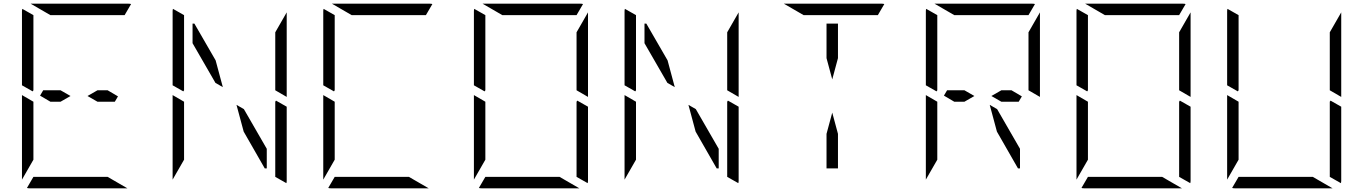

<svg xmlns="http://www.w3.org/2000/svg" viewBox="-20 -1020 7384 1040"><path d="M99 -558V-959Q99 -968 101 -972L161 -938V-928V-892V-866V-735V-548V-531L157 -525ZM161 -265V-155L99 -47V-500V-505L161 -469V-452ZM253 -469 197 -502 214 -531H308L362 -500L308 -469ZM253 -938 146 -1000H408H676Q686 -1000 690 -998L655 -938H625H439H377ZM563 -62 670 0H408H140Q130 0 126 -2L161 -62H191H377H439ZM508 -531H563L619 -498L602 -469H508L454 -500Z M915 -558V-959Q915 -968 917 -972L977 -938V-928V-892V-866V-735V-548V-531L973 -525ZM1475 -475 1533 -442V-41Q1533 -32 1531 -28L1471 -62V-70V-82V-108V-134V-265V-450V-469ZM977 -265V-155L915 -47V-500V-505L977 -469V-452ZM1147 -571 1023 -786V-892H1033L1148 -693L1187 -548ZM1533 -953V-500V-495L1471 -531V-550V-735V-845ZM1301 -429 1425 -214V-108H1414L1300 -307L1261 -452Z M1731 -558V-959Q1731 -968 1733 -972L1793 -938V-928V-892V-866V-735V-548V-531L1789 -525ZM1793 -265V-155L1731 -47V-500V-505L1793 -469V-452ZM1885 -938 1778 -1000H2040H2308Q2318 -1000 2322 -998L2287 -938H2257H2071H2009ZM2195 -62 2302 0H2040H1772Q1762 0 1758 -2L1793 -62H1823H2009H2071Z M2547 -558V-959Q2547 -968 2549 -972L2609 -938V-928V-892V-866V-735V-548V-531L2605 -525ZM3107 -475 3165 -442V-41Q3165 -32 3163 -28L3103 -62V-70V-82V-108V-134V-265V-450V-469ZM2609 -265V-155L2547 -47V-500V-505L2609 -469V-452ZM2701 -938 2594 -1000H2856H3124Q3134 -1000 3138 -998L3103 -938H3073H2887H2825ZM3011 -62 3118 0H2856H2588Q2578 0 2574 -2L2609 -62H2639H2825H2887ZM3165 -953V-500V-495L3103 -531V-550V-735V-845Z M3363 -558V-959Q3363 -968 3365 -972L3425 -938V-928V-892V-866V-735V-548V-531L3421 -525ZM3923 -475 3981 -442V-41Q3981 -32 3979 -28L3919 -62V-70V-82V-108V-134V-265V-450V-469ZM3425 -265V-155L3363 -47V-500V-505L3425 -469V-452ZM3595 -571 3471 -786V-892H3481L3596 -693L3635 -548ZM3981 -953V-500V-495L3919 -531V-550V-735V-845ZM3749 -429 3873 -214V-108H3862L3748 -307L3709 -452Z M4519 -295V-108H4457V-295L4488 -410ZM4333 -938 4226 -1000H4488H4756Q4766 -1000 4770 -998L4735 -938H4705H4519H4457ZM4457 -705V-892H4519V-705L4488 -590Z M4995 -558V-959Q4995 -968 4997 -972L5057 -938V-928V-892V-866V-735V-548V-531L5053 -525ZM5057 -265V-155L4995 -47V-500V-505L5057 -469V-452ZM5149 -469 5093 -502 5110 -531H5204L5258 -500L5204 -469ZM5149 -938 5042 -1000H5304H5572Q5582 -1000 5586 -998L5551 -938H5521H5335H5273ZM5613 -953V-500V-495L5551 -531V-550V-735V-845ZM5404 -531H5459L5515 -498L5498 -469H5404L5350 -500ZM5381 -429 5505 -214V-108H5494L5380 -307L5341 -452Z M5811 -558V-959Q5811 -968 5813 -972L5873 -938V-928V-892V-866V-735V-548V-531L5869 -525ZM6371 -475 6429 -442V-41Q6429 -32 6427 -28L6367 -62V-70V-82V-108V-134V-265V-450V-469ZM5873 -265V-155L5811 -47V-500V-505L5873 -469V-452ZM5965 -938 5858 -1000H6120H6388Q6398 -1000 6402 -998L6367 -938H6337H6151H6089ZM6275 -62 6382 0H6120H5852Q5842 0 5838 -2L5873 -62H5903H6089H6151ZM6429 -953V-500V-495L6367 -531V-550V-735V-845Z M6627 -558V-959Q6627 -968 6629 -972L6689 -938V-928V-892V-866V-735V-548V-531L6685 -525ZM7187 -475 7245 -442V-41Q7245 -32 7243 -28L7183 -62V-70V-82V-108V-134V-265V-450V-469ZM6689 -265V-155L6627 -47V-500V-505L6689 -469V-452ZM7091 -62 7198 0H6936H6668Q6658 0 6654 -2L6689 -62H6719H6905H6967ZM7245 -953V-500V-495L7183 -531V-550V-735V-845Z"/></svg>

Font: DSEG14 Modern Mini
Style: Light
Weight: 300
Designer: Keshikan(Twitter:@keshinomi_88pro)
Version: Version 0.46